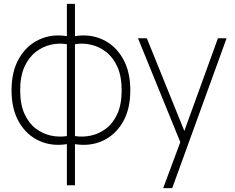

<svg xmlns="http://www.w3.org/2000/svg" viewBox="-20 -739 1224 999"><path d="M328 225V11Q249 23.5 183.5 -6.5Q118 -36.5 79 -103.5Q40 -170.5 40 -269Q40 -367.5 79 -435Q118 -502.5 183.5 -533Q249 -563.5 328 -551V-719H370V-551Q449 -563.5 514.5 -533Q580 -502.5 619 -435Q658 -367.5 658 -269Q658 -170.5 619 -103.5Q580 -36.5 514.5 -6.5Q449 23.5 370 11V225ZM328 -31V-509Q287.5 -516 245 -506.5Q202.5 -497 166 -468.8Q129.5 -440.5 107.2 -391.2Q85 -342 85 -269Q85 -196 107.2 -147Q129.5 -98 166 -70.2Q202.5 -42.5 245 -33.5Q287.5 -24.5 328 -31ZM370 -31Q410.5 -24.5 453 -33.5Q495.5 -42.5 532 -70.2Q568.5 -98 590.8 -147Q613 -196 613 -269Q613 -342 590.8 -391.2Q568.5 -440.5 532 -468.8Q495.5 -497 453 -506.5Q410.5 -516 370 -509Z M829 240 934 -42 935 42 698 -540H744L956 -16H924L1114 -540H1159L876 240Z"/></svg>

Font: Manrope ExtraLight
Style: Regular
Weight: 200
Designer: Mikhail Sharanda
Foundry: Mikhail Sharanda
Version: Version 4.505